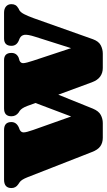

<svg xmlns="http://www.w3.org/2000/svg" viewBox="190 -712 527 947"><g transform="rotate(-90 453.5 -238.5)"><path d="M320 5H247.5Q223 5 205.5 -7.2Q188 -19.5 177 -49L52.5 -367Q41 -396 29 -404.5L18 -412Q-0.5 -424.5 -0.5 -445.5Q-0.5 -482 41 -482H286Q325 -482 325 -446Q325 -421 298 -409L287.5 -405Q274 -398.5 274 -385.5Q274 -372.5 286 -338.5L352.5 -151L419 -327L404.5 -367Q394 -395 380 -405L372 -410Q353.5 -423.5 353.5 -446Q353.5 -482 392.5 -482H630.5Q666 -482 666 -445.5Q666 -420.5 642.5 -410L627.5 -405.5Q614.5 -399.5 615.5 -385.8Q616.5 -372 627.5 -339L689.5 -151.5L745.5 -328Q757.5 -365 755.2 -381.2Q753 -397.5 737.5 -405L726.5 -409.5Q701 -420.5 701 -445.5Q701 -482 737.5 -482H864.5Q884 -482 895.2 -472.2Q906.5 -462.5 906.5 -445.5Q906.5 -434 901.8 -425.8Q897 -417.5 884 -410L876.5 -406.5Q865.5 -399.5 856.8 -382.2Q848 -365 837.5 -336.5L733.5 -43.5Q723 -15 703.5 -5Q684 5 662.5 5H591.5Q567.5 5 549.5 -7.8Q531.5 -20.5 521 -49L460 -214.5L391 -43.5Q379 -15 360 -5Q341 5 320 5Z"/></g></svg>

Font: Fraunces 9pt S050 Black
Style: Regular
Weight: 900
Version: Version 1.000; ttfautohint (v1.8.3)